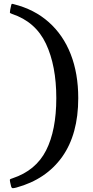

<svg xmlns="http://www.w3.org/2000/svg" viewBox="-20 -819 485 1006"><path d="M33.5 -768C32.2 -760.3 31.6 -755.4 31.8 -753.2C31.9 -751.1 35.7 -748.7 43 -746C125.3 -718.7 184.6 -666.6 220.8 -589.8C256.9 -512.9 275 -418 275 -305C275 -192.7 257.2 -101.3 221.5 -31C185.8 39.3 127.3 88 46 115C38.7 117.3 34.2 119.2 32.8 120.5C31.2 121.8 31.3 126.7 33 135L37.5 154.5C39.2 163.2 42.6 167.3 47.8 167C52.9 166.7 59.2 165.5 66.5 163.5C169.8 135.2 249.6 81.6 305.8 2.8C361.9 -76.1 390 -178.7 390 -305C390 -391 376.8 -467.7 350.5 -535C324.2 -602.3 285.8 -658.3 235.5 -703C185.2 -747.7 124.2 -779 52.5 -797C46.8 -798.7 43.3 -799.2 42 -798.8C40.7 -798.2 39.3 -795 38 -789Z"/></svg>

Font: Besley*
Style: Regular
Weight: 400
Designer: Owen Earl
Foundry: indestructible type*
Version: Version 3.000; ttfautohint (v1.8.3)